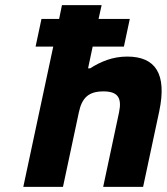

<svg xmlns="http://www.w3.org/2000/svg" viewBox="-20 -730 651 750"><path d="M222 -710 211 -656H142L119 -548H188L71 0H226L288 -291C300 -348 326 -373 384 -373C440 -373 457 -348 445 -291L383 0H539L602 -295C633 -442 587 -509 477 -509C419 -509 373 -489 332 -463H324L342 -548H464L487 -656H365L377 -710Z"/></svg>

Font: LT Wave Mono Black
Style: Italic
Weight: 900
Designer: Daniel Lyons
Version: Version 2.5 (Glyphs App)